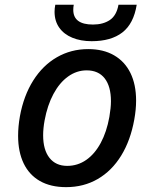

<svg xmlns="http://www.w3.org/2000/svg" viewBox="-20 -762 640 790"><path d="M54.5 -203.5Q54.5 -241.5 62 -284Q77.5 -368.5 116.8 -430.8Q156 -493 214.2 -526.5Q272.5 -560 343 -560Q405 -560 449.2 -534.5Q493.5 -509 516.8 -461.5Q540 -414 540 -348Q540 -311.5 532.5 -270Q517 -184 478.5 -121.5Q440 -59 382.2 -25.5Q324.5 8 252 8Q188.5 8 144.2 -17.2Q100 -42.5 77.2 -90Q54.5 -137.5 54.5 -203.5ZM430 -281Q436.5 -319 436.5 -345.5Q436.5 -406.5 410.8 -439.5Q385 -472.5 336.5 -472.5Q295.5 -472.5 260.2 -447.2Q225 -422 200 -375.5Q175 -329 163.5 -266.5Q157.5 -233.5 157.5 -205.5Q157.5 -145.5 183.5 -112.5Q209.5 -79.5 256.5 -79.5Q299.5 -79.5 334.8 -104Q370 -128.5 394.5 -174Q419 -219.5 430 -281ZM204.5 -713.5Q204.5 -727.5 207.5 -742.5H283.5Q281.5 -732.5 281.5 -721.5Q281.5 -661 362.5 -661Q404 -661 431.8 -679.5Q459.5 -698 467.5 -742.5H542.5Q530 -664.5 483.5 -628.5Q437 -592.5 357 -592.5Q312 -592.5 277.5 -606.8Q243 -621 223.8 -648.2Q204.5 -675.5 204.5 -713.5Z"/></svg>

Font: JuliaMono Medium
Style: Italic
Weight: 500
Italic angle: -9°
Monospace: yes
Designer: cormullion
Foundry: corm
Version: Version 0.054; ttfautohint (v1.8.4)